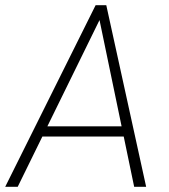

<svg xmlns="http://www.w3.org/2000/svg" viewBox="-25 -717 647 737"><path d="M-5 0 342 -697H383L536 0H490L357 -640L43 0ZM129 -193 150 -232H448L456 -193Z"/></svg>

Font: Hanken Grotesk ExtraLight
Style: Italic
Weight: 250
Italic angle: -8°
Designer: Alfredo Marco Pradil
Foundry: Hanken Design Co.
Version: Version 3.013